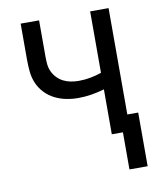

<svg xmlns="http://www.w3.org/2000/svg" viewBox="-78 -581 656 800"><g transform="rotate(-10 250.0 -181.5)"><path d="M405 157V0H358V-190Q331 -182 303 -177.5Q275 -173 247 -173Q221 -173 196 -178Q171 -183 148 -194.5Q125 -206 107 -225Q89 -244 79 -267.5Q69 -291 66.5 -316.5Q64 -342 64 -368V-520H142V-368Q142 -351 143.5 -334.5Q145 -318 152 -303Q159 -288 170.5 -276Q182 -264 197 -256.5Q212 -249 228.5 -246Q245 -243 261 -243Q286 -243 310.5 -247.5Q335 -252 358 -260V-520H436V-70H482V157Z"/></g></svg>

Font: Iosevka Algr
Style: Regular
Weight: 400
Monospace: yes
Designer: Belleve Invis
Foundry: Belleve Invis
Version: Version 26.0.2; ttfautohint (v1.8.3)